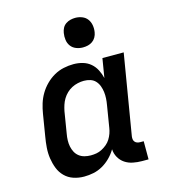

<svg xmlns="http://www.w3.org/2000/svg" viewBox="-113 -844 826 941"><g transform="rotate(-15 300.0 -373.5)"><path d="M198 8Q170 8 144.5 -0.5Q119 -9 100.5 -27.5Q82 -46 72.5 -70.5Q63 -95 59 -121.5Q55 -148 57 -176Q59 -204 64 -232L82 -342Q86 -367 93.5 -391.5Q101 -416 114.5 -439Q128 -462 147.5 -481.5Q167 -501 190 -514Q213 -527 238.5 -532.5Q264 -538 289 -538Q313 -538 335.5 -531.5Q358 -525 375 -510.5Q392 -496 402.5 -475.5Q413 -455 418 -433L434 -530H542L474 -122Q473 -114 474 -107Q475 -100 479.5 -94.5Q484 -89 491 -86.5Q498 -84 506 -84H524V8H491Q468 8 445.5 3.5Q423 -1 405 -13Q387 -25 376 -44.5Q365 -64 364 -86Q351 -64 332.5 -45.5Q314 -27 292 -14.5Q270 -2 246 3Q222 8 198 8ZM256 -84Q271 -84 285 -86.5Q299 -89 312.5 -96Q326 -103 338 -113Q350 -123 358 -136Q366 -149 371 -163Q376 -177 378 -191L396 -301Q399 -318 400 -334.5Q401 -351 399 -367Q397 -383 391.5 -398Q386 -413 375.5 -424.5Q365 -436 349.5 -441Q334 -446 317 -446Q302 -446 286 -442.5Q270 -439 255.5 -431.5Q241 -424 229 -412.5Q217 -401 208.5 -387Q200 -373 195 -357.5Q190 -342 187 -327L169 -217Q166 -201 165.5 -184.5Q165 -168 168 -153Q171 -138 178 -124.5Q185 -111 197 -101.5Q209 -92 224.5 -88Q240 -84 256 -84Q256 -84 256 -84Q256 -84 256 -84ZM356 -605Q338 -605 321.5 -611.5Q305 -618 295 -631.5Q285 -645 282.5 -662.5Q280 -680 283 -698Q285 -711 291 -722.5Q297 -734 308 -741.5Q319 -749 331.5 -752Q344 -755 356 -755Q374 -755 390.5 -748.5Q407 -742 417 -728.5Q427 -715 430 -697.5Q433 -680 430 -662Q428 -649 421.5 -637.5Q415 -626 404.5 -618.5Q394 -611 381.5 -608Q369 -605 356 -605Z"/></g></svg>

Font: Iosevka Slab Semibold Extended
Style: Italic
Weight: 600
Width: 7
Italic angle: -9°
Monospace: yes
Designer: Belleve Invis
Foundry: Belleve Invis
Version: Version 11.1.0; ttfautohint (v1.8.3)